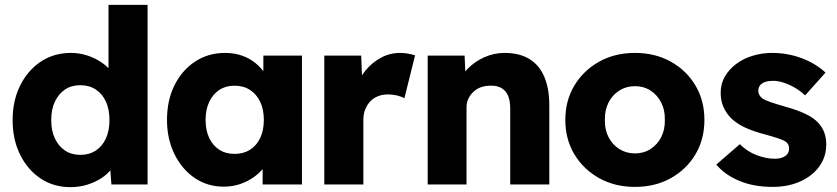

<svg xmlns="http://www.w3.org/2000/svg" viewBox="-20 -760 3448 791"><path d="M32 -265Q32 -345 63 -407.5Q94 -470 148 -506Q202 -542 272 -542Q308 -542 341 -531Q374 -520 401 -501Q428 -482 445 -457.5Q462 -433 465 -407L427 -398V-740H588V0H439L430 -121L462 -116Q459 -91 442.5 -68Q426 -45 400 -27.5Q374 -10 340.5 0.5Q307 11 270 11Q201 11 147.5 -24.5Q94 -60 63 -122.5Q32 -185 32 -265ZM431 -265Q431 -309 416.5 -341Q402 -373 375 -391Q348 -409 311 -409Q274 -409 247.5 -391Q221 -373 206 -341Q191 -309 191 -265Q191 -222 206 -190Q221 -158 247.5 -140Q274 -122 311 -122Q348 -122 375 -140Q402 -158 416.5 -190Q431 -222 431 -265Z M668 -266Q668 -347 699 -409Q730 -471 784 -506.5Q838 -542 907 -542Q945 -542 976.5 -531Q1008 -520 1032 -500.5Q1056 -481 1073 -455.5Q1090 -430 1098 -401L1065 -405V-531H1224V0H1062V-128L1098 -129Q1090 -101 1072 -76Q1054 -51 1028 -32Q1002 -13 970 -2Q938 9 902 9Q835 9 782.5 -26.5Q730 -62 699 -124.5Q668 -187 668 -266ZM1067 -266Q1067 -309 1052 -340.5Q1037 -372 1010 -389.5Q983 -407 946 -407Q910 -407 883.5 -389.5Q857 -372 842 -340.5Q827 -309 827 -266Q827 -223 842 -191.5Q857 -160 883.5 -143Q910 -126 946 -126Q983 -126 1010 -143Q1037 -160 1052 -191.5Q1067 -223 1067 -266Z M1316 0V-531H1468L1475 -358L1445 -391Q1457 -434 1484.5 -468Q1512 -502 1549 -522Q1586 -542 1628 -542Q1646 -542 1661.5 -539Q1677 -536 1690 -532L1646 -355Q1635 -362 1616.5 -366.5Q1598 -371 1578 -371Q1556 -371 1537 -363.5Q1518 -356 1505 -342Q1492 -328 1484.5 -309Q1477 -290 1477 -266V0Z M1742 -531H1894L1899 -423L1867 -411Q1878 -447 1906.5 -476.5Q1935 -506 1975 -524Q2015 -542 2059 -542Q2119 -542 2160 -517.5Q2201 -493 2222 -444.5Q2243 -396 2243 -326V0H2082V-313Q2082 -345 2073 -366Q2064 -387 2045.5 -397.5Q2027 -408 2000 -407Q1979 -407 1961 -400.5Q1943 -394 1930 -381.5Q1917 -369 1909.5 -353Q1902 -337 1902 -318V0H1823Q1795 0 1775 0Q1755 0 1742 0Z M2309 -266Q2309 -346 2346.5 -408Q2384 -470 2448.5 -506Q2513 -542 2596 -542Q2679 -542 2743.5 -506Q2808 -470 2845 -408Q2882 -346 2882 -266Q2882 -186 2845 -124Q2808 -62 2743.5 -26Q2679 10 2596 10Q2513 10 2448.5 -26Q2384 -62 2346.5 -124Q2309 -186 2309 -266ZM2719 -266Q2720 -306 2704 -337.5Q2688 -369 2660 -387Q2632 -405 2596 -405Q2560 -405 2531.5 -387Q2503 -369 2487 -337.5Q2471 -306 2472 -266Q2471 -226 2487 -195Q2503 -164 2531.5 -146Q2560 -128 2596 -128Q2632 -128 2660 -146Q2688 -164 2704 -195Q2720 -226 2719 -266Z M2931 -82 3028 -166Q3059 -135 3098 -120.5Q3137 -106 3172 -106Q3186 -106 3197 -109Q3208 -112 3215.5 -117.5Q3223 -123 3227 -130.5Q3231 -138 3231 -148Q3231 -168 3213 -179Q3204 -184 3183 -191Q3162 -198 3129 -207Q3082 -219 3047.5 -235.5Q3013 -252 2991 -274Q2971 -295 2960 -320.5Q2949 -346 2949 -378Q2949 -415 2966.5 -445Q2984 -475 3013.5 -497Q3043 -519 3081.5 -530.5Q3120 -542 3161 -542Q3205 -542 3245 -532Q3285 -522 3319.5 -504Q3354 -486 3381 -461L3297 -367Q3279 -384 3256.5 -397.5Q3234 -411 3210 -419Q3186 -427 3166 -427Q3151 -427 3139.5 -424.5Q3128 -422 3120 -416.5Q3112 -411 3108 -403.5Q3104 -396 3104 -386Q3104 -376 3109.5 -367Q3115 -358 3125 -352Q3135 -346 3157 -338.5Q3179 -331 3217 -320Q3264 -307 3298 -291Q3332 -275 3352 -253Q3368 -236 3376 -213.5Q3384 -191 3384 -165Q3384 -114 3355.5 -74.5Q3327 -35 3277 -12.5Q3227 10 3163 10Q3085 10 3025.5 -15Q2966 -40 2931 -82Z"/></svg>

Font: Our Lexend
Style: Bold
Weight: 700
Designer: Bonnie Shaver-Troup, Thomas Jockin
Foundry: Lexend
Version: Version 1.007